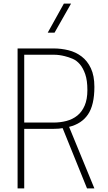

<svg xmlns="http://www.w3.org/2000/svg" viewBox="-20 -1050 603 1070"><path d="M506 0H465L329 -336Q310 -332 281 -332H115V0H78V-780H279Q321 -780 361.5 -770Q402 -760 434.5 -735.5Q467 -711 486.5 -669.5Q506 -628 506 -566Q506 -465 470.5 -412.5Q435 -360 365 -343ZM279 -367Q316 -367 350.5 -376Q385 -385 411 -406Q437 -427 452 -462Q467 -497 467 -548Q467 -602 455 -636.5Q443 -671 425 -692Q407 -713 384.5 -722.5Q362 -732 341 -737Q325 -741 310 -743Q295 -745 279 -745H115V-367ZM284 -868H246L336 -1030H376Z"/></svg>

Font: Tanohe Sans ExtraLight
Style: Regular
Weight: 250
Designer: Village Type and Design LLC & Cristiano Sobral
Foundry: Cooper Hewitt Smithsonian Design Museum
Version: Version 1.00;September 29, 2021;FontCreator 13.0.0.2655 64-b